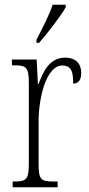

<svg xmlns="http://www.w3.org/2000/svg" viewBox="-20 -786 372 806"><path d="M133 -619V-606H144C184 -652 237 -721 256 -756V-766H201C186 -721 162 -676 133 -619ZM33 0H222V-24H209C152 -24 142 -30 142 -99V-274C142 -379 175 -511 242 -511C284 -511 287 -476 287 -435C312 -435 321 -454 321 -480C321 -517 300 -544 253 -544C188 -544 161 -485 142 -434H139L134 -536H30V-512H33C90 -512 101 -506 101 -437V-100C101 -30 90 -24 35 -24H33Z"/></svg>

Font: Noto Serif Tamil ExtraCondensed ExtraLight
Style: Regular
Weight: 200
Width: 2
Designer: Indian Type Foundry, Tom Grace, and the Monotype Design Team
Foundry: Monotype Imaging Inc.
Version: Version 2.004